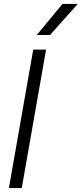

<svg xmlns="http://www.w3.org/2000/svg" viewBox="-20 -951 413 971"><path d="M148 -700H213L90 0H25ZM233 -774H166L296 -931H373Z"/></svg>

Font: Marvel
Style: Bold Italic
Weight: 700
Italic angle: -12°
Designer: Carolina Trebol
Foundry: Carolina Trebol
Version: Version 1.001